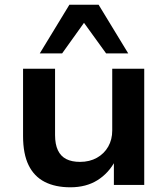

<svg xmlns="http://www.w3.org/2000/svg" viewBox="-20 -786 714 816"><path d="M279 10Q215 10 170 -13Q125 -36 101.5 -84Q78 -132 78 -208V-494H214V-212Q214 -173 226 -147.5Q238 -122 261.5 -110Q285 -98 320 -98Q361 -98 392 -115.5Q423 -133 440 -163Q457 -193 457 -231V-494H593V0H464V-103H470Q442 -50 394 -20Q346 10 279 10ZM149 -559 275 -766H399L525 -559H431L337 -689L244 -559Z"/></svg>

Font: Nunito Sans 10pt SemiExpanded
Style: Bold
Weight: 700
Width: 6
Designer: Vernon Adams
Foundry: Vernon Adams
Version: Version 3.101;gftools[0.9.27]